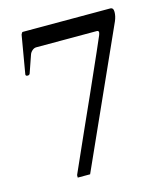

<svg xmlns="http://www.w3.org/2000/svg" viewBox="-102 -732 716 825"><g transform="rotate(-15 256.0 -320.0)"><path d="M465 -653Q479 -653 479 -634Q479 -615 470 -594L197 13H142V2Q188 -102 223.5 -181Q259 -260 285 -318Q382 -536 389.5 -555Q397 -574 384 -574H115Q105 -574 96.5 -566.5Q88 -559 85 -550L59 -475Q57 -466 48 -466Q39 -466 39 -473L68 -643Q72 -653 76 -653Z"/></g></svg>

Font: Cardo
Style: Regular
Weight: 400
Designer: David J. Perry
Foundry: David J. Perry
Version: Version 1.0451